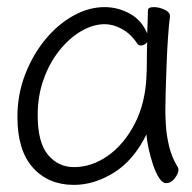

<svg xmlns="http://www.w3.org/2000/svg" viewBox="-20 -504 540 540"><path d="M458 -457Q455 -435 452.5 -398.5Q450 -362 448.5 -321.5Q447 -281 446 -246Q445 -211 445 -193Q445 -180 446.5 -152.5Q448 -125 455.5 -93Q463 -61 480 -34Q482 -30 482 -27Q482 -16 471.5 -2.5Q461 11 447 11Q437 11 427.5 -3.5Q418 -18 410.5 -40.5Q403 -63 398 -86Q393 -109 392 -126Q356 -53 300.5 -18.5Q245 16 188 16Q116 16 72.5 -32.5Q29 -81 29 -175Q29 -238 50.5 -294Q72 -350 107.5 -393Q143 -436 186.5 -460Q230 -484 274 -484Q311 -484 344.5 -466Q378 -448 394 -410Q395 -433 395.5 -450.5Q396 -468 396 -475Q396 -484 413 -484Q427 -484 442.5 -477Q458 -470 458 -459ZM394 -386Q392 -382 386.5 -379Q381 -376 376 -376Q370 -376 367 -380Q348 -409 323 -422.5Q298 -436 275 -436Q242 -436 208.5 -416.5Q175 -397 147 -362Q119 -327 102.5 -280.5Q86 -234 86 -180Q86 -103 115 -68.5Q144 -34 188 -34Q238 -34 283.5 -66Q329 -98 359 -156Q389 -214 392 -291Q393 -306 393 -333.5Q393 -361 394 -386Z"/></svg>

Font: Moon Stars Kai HW Light
Style: Regular
Weight: 300
Designer: GuiWonder
Version: Version 1.101